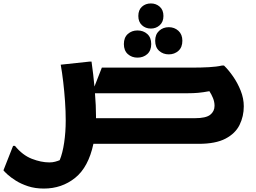

<svg xmlns="http://www.w3.org/2000/svg" viewBox="-59 -836 1490 1116"><path d="M818 -670Q787 -670 766 -689.5Q745 -709 745 -743Q745 -778 766 -797Q787 -816 818 -816Q848 -816 869.5 -797Q891 -778 891 -743Q891 -709 869.5 -689.5Q848 -670 818 -670ZM922 -520Q889 -520 866 -540.5Q843 -561 843 -599Q843 -636 866 -657Q889 -678 922 -678Q955 -678 978 -657Q1001 -636 1001 -599Q1001 -561 978 -540.5Q955 -520 922 -520ZM740 -501Q707 -501 684 -521.5Q661 -542 661 -580Q661 -618 684 -638.5Q707 -659 740 -659Q774 -659 797 -638.5Q820 -618 820 -580Q820 -542 797 -521.5Q774 -501 740 -501ZM28 12Q72 66 126 87Q180 108 228 108Q246 108 261 104Q276 100 288 95Q305 54 314 -7.5Q323 -69 323 -135Q323 -189 319 -246.5Q315 -304 308.5 -359.5Q302 -415 294 -460L462 -478H473Q484 -401 490 -333L533 -443H1063Q1110 -443 1155.5 -445.5Q1201 -448 1231 -455H1243Q1269 -430 1295.5 -392Q1322 -354 1340 -309Q1358 -264 1358 -218Q1358 -160 1333.5 -110Q1309 -60 1251.5 -30Q1194 0 1096 0H484Q455 136 377.5 198Q300 260 196 260Q145 260 104 246.5Q63 233 33 214Q3 195 -15.5 178Q-34 161 -39 154L17 12ZM499 -162Q499 -155 499 -149H1074Q1138 -149 1163 -169Q1188 -189 1188 -221Q1188 -244 1179 -266Q1170 -288 1158 -306Q1121 -299 1093 -296.5Q1065 -294 1032 -294H493Q499 -221 499 -162Z"/></svg>

Font: Kufam
Style: Bold
Weight: 700
Designer: Wael Morcos, Artur Schmal
Foundry: Original Type
Version: Version 1.300; ttfautohint (v1.8.3)